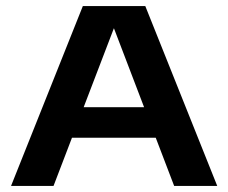

<svg xmlns="http://www.w3.org/2000/svg" viewBox="-20 -615 754 635"><path d="M16.5 0 254 -595H460.5L698.5 0H556L349 -542H364.5L157 0ZM192 -159.5 226 -260.5H488L521 -159.5Z"/></svg>

Font: Encode Sans SC Expanded SemiBold
Style: Regular
Weight: 600
Width: 7
Designer: Multiple Designers
Foundry: Impallari Type
Version: Version 3.002